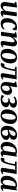

<svg xmlns="http://www.w3.org/2000/svg" viewBox="2976 -3568 606 6597"><g transform="rotate(90 3278.5 -269.0)"><path d="M172.5 11Q140 11 112 -1.8Q84 -14.5 66.5 -40.8Q49 -67 48.5 -108.5Q48.5 -125 50.5 -146.2Q52.5 -167.5 55.2 -191.5Q58 -215.5 61.5 -239Q65 -262.5 68 -283L96.5 -465.5L39 -495.5L45 -527.5L215.5 -550L237.5 -536.5L205 -286.5Q202 -266 199 -243.5Q196 -221 193.2 -199.8Q190.5 -178.5 188.5 -160.8Q186.5 -143 186.5 -131.5Q186.5 -108.5 191.5 -94.2Q196.5 -80 207 -73.8Q217.5 -67.5 234 -67.5Q256.5 -67.5 279 -82Q301.5 -96.5 321 -119.5Q340.5 -142.5 354.5 -167.5L407 -543H541.5L478.5 -96Q476 -78 481.2 -69.5Q486.5 -61 496 -61Q505.5 -61 516.2 -66.5Q527 -72 542.5 -86.5L555.5 -58.5Q547.5 -47 529 -30.8Q510.5 -14.5 483.5 -2.2Q456.5 10 423.5 10Q386 10 368 -5.8Q350 -21.5 348.5 -47.5Q348.5 -51 349 -58.2Q349.5 -65.5 350.5 -74.5Q351.5 -83.5 352.8 -93.2Q354 -103 355 -111L353.5 -111.5Q340 -89 322.5 -67Q305 -45 282.5 -27.5Q260 -10 232.8 0.5Q205.5 11 172.5 11Z M789.5 10.5Q704 10.5 654.2 -46.2Q604.5 -103 603.5 -207.5Q603 -269 622 -329.5Q641 -390 679.2 -440Q717.5 -490 775 -520.2Q832.5 -550.5 908.5 -550.5Q937.5 -550.5 971.8 -545.5Q1006 -540.5 1030 -530.5L995 -398.5L964.5 -400Q952.5 -426.5 939 -447.8Q925.5 -469 911.5 -481.5Q897.5 -494 883 -494Q857.5 -494 833 -473.8Q808.5 -453.5 789.2 -416.2Q770 -379 758.8 -327.8Q747.5 -276.5 748 -215Q749 -162 760 -128.5Q771 -95 791.5 -79Q812 -63 841.5 -63Q870 -63 893.2 -71.8Q916.5 -80.5 935.5 -94.8Q954.5 -109 970 -126L991.5 -89Q977 -68 949.5 -45Q922 -22 882 -5.8Q842 10.5 789.5 10.5Z M1260 -404.5Q1276.5 -433.5 1297.2 -459.8Q1318 -486 1343 -506.5Q1368 -527 1396.2 -538.8Q1424.5 -550.5 1456 -550.5Q1510.5 -550.5 1541.8 -518.8Q1573 -487 1573 -417.5Q1573 -397.5 1569.2 -367.8Q1565.5 -338 1560.2 -305.5Q1555 -273 1550.5 -245Q1546.5 -219 1541.5 -190.2Q1536.5 -161.5 1532.8 -135.2Q1529 -109 1528 -90.5Q1528 -73 1533.2 -67Q1538.5 -61 1545.5 -61Q1554 -61 1564.8 -66.2Q1575.5 -71.5 1591 -84.5L1603.5 -57Q1596.5 -47.5 1578 -31.5Q1559.5 -15.5 1530.8 -2.5Q1502 10.5 1463 10.5Q1435 10.5 1418 1.2Q1401 -8 1393.5 -23.8Q1386 -39.5 1386.5 -59.5Q1386.5 -71 1388.8 -89.2Q1391 -107.5 1394.8 -129.5Q1398.5 -151.5 1402.5 -174.8Q1406.5 -198 1410.5 -219.5Q1414 -241.5 1418 -265.5Q1422 -289.5 1425.2 -313.2Q1428.5 -337 1430.8 -358.8Q1433 -380.5 1432.5 -398.5Q1432.5 -423 1428.2 -437.2Q1424 -451.5 1414.8 -457.5Q1405.5 -463.5 1390 -463.5Q1372.5 -463.5 1353.2 -452Q1334 -440.5 1315 -420.8Q1296 -401 1279.2 -376Q1262.5 -351 1250 -323.5L1205.5 0H1071.5L1134.5 -466L1082 -491L1087.5 -523L1253 -550L1275 -537Z M1948.5 -551.5Q2017.5 -551.5 2063.8 -525.8Q2110 -500 2133.8 -450.8Q2157.5 -401.5 2158 -331Q2158 -262.5 2138.2 -200.5Q2118.5 -138.5 2080.5 -90.5Q2042.5 -42.5 1987.8 -14.8Q1933 13 1863 13Q1796 13 1749.8 -13.2Q1703.5 -39.5 1680 -88.5Q1656.5 -137.5 1656 -206.5Q1655.5 -276.5 1675.2 -338.8Q1695 -401 1733 -449Q1771 -497 1825.5 -524.2Q1880 -551.5 1948.5 -551.5ZM1934.5 -504Q1906 -504 1884.5 -484.5Q1863 -465 1847.2 -432.5Q1831.5 -400 1821.5 -359.8Q1811.5 -319.5 1806.8 -277.2Q1802 -235 1802.5 -197Q1802.5 -140.5 1811.5 -104.8Q1820.5 -69 1837.8 -51.8Q1855 -34.5 1880 -34.5Q1908 -34.5 1929.5 -54Q1951 -73.5 1966.8 -106Q1982.5 -138.5 1992.2 -178.8Q2002 -219 2006.8 -261.2Q2011.5 -303.5 2011.5 -342Q2011 -398.5 2002.8 -434Q1994.5 -469.5 1977.5 -486.8Q1960.5 -504 1934.5 -504Z M2634 -95Q2631 -74 2637.8 -67.5Q2644.5 -61 2651.5 -61Q2660.5 -61 2672 -66.2Q2683.5 -71.5 2699 -84.5L2712 -56.5Q2702 -44 2681.5 -28.2Q2661 -12.5 2632.8 -1Q2604.5 10.5 2571 10.5Q2530 10.5 2508.5 -9.5Q2487 -29.5 2493.5 -68L2560.5 -487H2425.5Q2406.5 -392 2389 -313Q2371.5 -234 2352.8 -173.2Q2334 -112.5 2311 -72.5Q2289 -32 2261.2 -12Q2233.5 8 2197.5 8Q2180.5 8 2163.8 4.2Q2147 0.5 2141.5 -3L2175 -127Q2179.5 -125 2188.5 -121.8Q2197.5 -118.5 2208.5 -115.5Q2219.5 -112.5 2229.5 -112.5Q2246 -112.5 2260.2 -126.2Q2274.5 -140 2286.5 -163Q2298.5 -186 2308.5 -214.8Q2318.5 -243.5 2326.5 -273Q2337 -311 2344.8 -349.2Q2352.5 -387.5 2358 -419.5Q2363.5 -451.5 2366.5 -470L2270 -496.5L2278 -538H2706Z M2981.5 11Q2935 11 2897.2 -3.2Q2859.5 -17.5 2833.8 -47.5Q2808 -77.5 2798.5 -124.5Q2789 -171.5 2799 -238L2835 -465.5L2781.5 -491L2787.5 -523L2952.5 -550L2977.5 -537L2942 -302.5Q2957 -320 2980.8 -338Q3004.5 -356 3034.8 -368Q3065 -380 3098 -380Q3138 -380 3169.5 -364.8Q3201 -349.5 3220 -315.2Q3239 -281 3239 -224Q3239 -175 3218.2 -132.2Q3197.5 -89.5 3161.5 -57.2Q3125.5 -25 3079.2 -7Q3033 11 2981.5 11ZM2990.5 -36.5Q3026 -36.5 3051.5 -61.2Q3077 -86 3090.8 -125.2Q3104.5 -164.5 3104.5 -207.5Q3104.5 -248 3086.5 -275.2Q3068.5 -302.5 3029.5 -302.5Q3015 -302.5 2997.5 -295.5Q2980 -288.5 2963.2 -277.2Q2946.5 -266 2934.5 -252Q2931 -231.5 2928.2 -210Q2925.5 -188.5 2922.5 -165.5Q2918 -120 2926.2 -91.5Q2934.5 -63 2951.5 -49.8Q2968.5 -36.5 2990.5 -36.5Z M3395.5 11Q3355.5 11 3324 3.8Q3292.5 -3.5 3271.5 -12.2Q3250.5 -21 3241.5 -26.5L3279.5 -113.5Q3296.5 -94 3315.2 -78Q3334 -62 3355.2 -52.8Q3376.5 -43.5 3399 -43.5Q3429.5 -43.5 3454.2 -58Q3479 -72.5 3493.8 -99.8Q3508.5 -127 3508.5 -163.5Q3508.5 -191 3497.5 -211.5Q3486.5 -232 3464.8 -243.5Q3443 -255 3409.5 -254.5L3355.5 -242L3368.5 -292.5L3410 -297Q3460 -304 3487 -324.5Q3514 -345 3524.5 -370.5Q3535 -396 3535 -419Q3535 -451 3511.5 -467.8Q3488 -484.5 3458 -484.5Q3436.5 -484.5 3412 -479.5Q3387.5 -474.5 3362.5 -462.5Q3337.5 -450.5 3314.5 -429L3297.5 -477Q3323 -498.5 3355 -514.8Q3387 -531 3425.5 -540Q3464 -549 3508.5 -549Q3586.5 -549 3633.2 -519.8Q3680 -490.5 3680 -434.5Q3680 -401 3663.5 -373.8Q3647 -346.5 3618.8 -326.2Q3590.5 -306 3555 -293Q3519.5 -280 3482.5 -275.5L3475.5 -283.5Q3533.5 -291.5 3575.5 -279Q3617.5 -266.5 3640 -238.8Q3662.5 -211 3662.5 -174.5Q3662.5 -128 3639.5 -93.2Q3616.5 -58.5 3578 -35.2Q3539.5 -12 3492 -0.5Q3444.5 11 3395.5 11Z M4029.5 -551.5Q4098.5 -551.5 4144.8 -525.8Q4191 -500 4214.8 -450.8Q4238.5 -401.5 4239 -331Q4239 -262.5 4219.2 -200.5Q4199.5 -138.5 4161.5 -90.5Q4123.5 -42.5 4068.8 -14.8Q4014 13 3944 13Q3877 13 3830.8 -13.2Q3784.5 -39.5 3761 -88.5Q3737.5 -137.5 3737 -206.5Q3736.5 -276.5 3756.2 -338.8Q3776 -401 3814 -449Q3852 -497 3906.5 -524.2Q3961 -551.5 4029.5 -551.5ZM4015.5 -504Q3987 -504 3965.5 -484.5Q3944 -465 3928.2 -432.5Q3912.5 -400 3902.5 -359.8Q3892.5 -319.5 3887.8 -277.2Q3883 -235 3883.5 -197Q3883.5 -140.5 3892.5 -104.8Q3901.5 -69 3918.8 -51.8Q3936 -34.5 3961 -34.5Q3989 -34.5 4010.5 -54Q4032 -73.5 4047.8 -106Q4063.5 -138.5 4073.2 -178.8Q4083 -219 4087.8 -261.2Q4092.5 -303.5 4092.5 -342Q4092 -398.5 4083.8 -434Q4075.5 -469.5 4058.5 -486.8Q4041.5 -504 4015.5 -504Z M4506 10.5Q4452 10.5 4413.2 -6Q4374.5 -22.5 4349.8 -52.2Q4325 -82 4313.2 -121.8Q4301.5 -161.5 4301.5 -208Q4301.5 -289 4327.8 -352.8Q4354 -416.5 4398.8 -461.2Q4443.5 -506 4499.5 -529.2Q4555.5 -552.5 4615 -552.5Q4674 -552.5 4710.5 -536.8Q4747 -521 4763.8 -496Q4780.5 -471 4780.5 -442.5Q4780.5 -411.5 4769.2 -381.5Q4758 -351.5 4732.5 -327.2Q4707 -303 4665 -288.5Q4703.5 -289 4730.5 -275.5Q4757.5 -262 4772 -238.2Q4786.5 -214.5 4786.5 -183.5Q4786.5 -147 4767.5 -112.5Q4748.5 -78 4712.5 -50Q4676.5 -22 4624.2 -5.8Q4572 10.5 4506 10.5ZM4532 -36.5Q4562.5 -36.5 4588 -53Q4613.5 -69.5 4629.2 -98.5Q4645 -127.5 4645 -165Q4645.5 -194 4635.8 -212.2Q4626 -230.5 4609.5 -239.5Q4593 -248.5 4572 -251Q4563 -249.5 4552.2 -246.5Q4541.5 -243.5 4529.2 -240.8Q4517 -238 4504 -235.5Q4490 -233 4475.2 -230.5Q4460.5 -228 4444 -226.5Q4443 -217 4442.8 -206.8Q4442.5 -196.5 4442.5 -186.5Q4442.5 -146 4452 -112Q4461.5 -78 4481.5 -57.2Q4501.5 -36.5 4532 -36.5ZM4445 -269.5Q4462 -271.5 4477.5 -275.2Q4493 -279 4507 -284.5Q4521 -290 4533.5 -296Q4568.5 -311.5 4593.5 -332Q4618.5 -352.5 4631.8 -378.8Q4645 -405 4645 -436.5Q4645 -470 4631.5 -486Q4618 -502 4590 -502Q4557.5 -502 4532 -482.8Q4506.5 -463.5 4488.5 -430.2Q4470.5 -397 4459.5 -355.5Q4448.5 -314 4445 -269.5Z M5295.5 -97.5Q5292.5 -77 5298 -69Q5303.5 -61 5313.5 -61Q5322.5 -61 5333.2 -66.5Q5344 -72 5358.5 -85L5371.5 -57Q5364 -46.5 5345.8 -30.5Q5327.5 -14.5 5300.5 -2Q5273.5 10.5 5239.5 10.5Q5205.5 10.5 5187.2 -7.5Q5169 -25.5 5169.5 -56.5L5173.5 -84.5Q5159 -61.5 5136.8 -39.8Q5114.5 -18 5085.2 -3.8Q5056 10.5 5019.5 10.5Q4967 10.5 4930.2 -14.8Q4893.5 -40 4874 -84.5Q4854.5 -129 4854.5 -187Q4854.5 -241.5 4868.5 -294Q4882.5 -346.5 4909.2 -392.8Q4936 -439 4975.5 -474.5Q5015 -510 5066.5 -530Q5118 -550 5180.5 -550Q5208.5 -550 5237 -543.8Q5265.5 -537.5 5287 -529L5360 -548.5ZM5217 -486.5Q5209 -493 5197.5 -497Q5186 -501 5171 -501Q5133.5 -501 5105.2 -481.8Q5077 -462.5 5056.5 -429.8Q5036 -397 5023.2 -356Q5010.5 -315 5004.5 -271Q4998.5 -227 4998.5 -185.5Q4998.5 -142.5 5007.2 -114.5Q5016 -86.5 5032 -72.8Q5048 -59 5068.5 -59Q5083.5 -59 5098 -66Q5112.5 -73 5125.5 -85.2Q5138.5 -97.5 5149.5 -113Q5160.5 -128.5 5168.5 -145.5Z M5886 -95Q5883 -74 5889.8 -67.5Q5896.5 -61 5903.5 -61Q5912.5 -61 5924 -66.2Q5935.5 -71.5 5951 -84.5L5964 -56.5Q5954 -44 5933.5 -28.2Q5913 -12.5 5884.8 -1Q5856.5 10.5 5823 10.5Q5782 10.5 5760.5 -9.5Q5739 -29.5 5745.5 -68L5812.5 -487H5677.5Q5658.5 -392 5641 -313Q5623.5 -234 5604.8 -173.2Q5586 -112.5 5563 -72.5Q5541 -32 5513.2 -12Q5485.5 8 5449.5 8Q5432.5 8 5415.8 4.2Q5399 0.5 5393.5 -3L5427 -127Q5431.5 -125 5440.5 -121.8Q5449.5 -118.5 5460.5 -115.5Q5471.5 -112.5 5481.5 -112.5Q5498 -112.5 5512.2 -126.2Q5526.5 -140 5538.5 -163Q5550.5 -186 5560.5 -214.8Q5570.5 -243.5 5578.5 -273Q5589 -311 5596.8 -349.2Q5604.5 -387.5 5610 -419.5Q5615.5 -451.5 5618.5 -470L5522 -496.5L5530 -538H5958Z M6459.5 -97.5Q6456.5 -77 6462 -69Q6467.5 -61 6477.5 -61Q6486.5 -61 6497.2 -66.5Q6508 -72 6522.5 -85L6535.5 -57Q6528 -46.5 6509.8 -30.5Q6491.5 -14.5 6464.5 -2Q6437.5 10.5 6403.5 10.5Q6369.5 10.5 6351.2 -7.5Q6333 -25.5 6333.5 -56.5L6337.5 -84.5Q6323 -61.5 6300.8 -39.8Q6278.5 -18 6249.2 -3.8Q6220 10.5 6183.5 10.5Q6131 10.5 6094.2 -14.8Q6057.5 -40 6038 -84.5Q6018.5 -129 6018.5 -187Q6018.5 -241.5 6032.5 -294Q6046.5 -346.5 6073.2 -392.8Q6100 -439 6139.5 -474.5Q6179 -510 6230.5 -530Q6282 -550 6344.5 -550Q6372.5 -550 6401 -543.8Q6429.5 -537.5 6451 -529L6524 -548.5ZM6381 -486.5Q6373 -493 6361.5 -497Q6350 -501 6335 -501Q6297.5 -501 6269.2 -481.8Q6241 -462.5 6220.5 -429.8Q6200 -397 6187.2 -356Q6174.5 -315 6168.5 -271Q6162.5 -227 6162.5 -185.5Q6162.5 -142.5 6171.2 -114.5Q6180 -86.5 6196 -72.8Q6212 -59 6232.5 -59Q6247.5 -59 6262 -66Q6276.5 -73 6289.5 -85.2Q6302.5 -97.5 6313.5 -113Q6324.5 -128.5 6332.5 -145.5Z"/></g></svg>

Font: Merriweather 60pt
Style: Bold Italic
Weight: 700
Italic angle: -7.8°
Version: Version 2.101